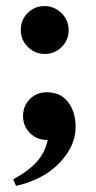

<svg xmlns="http://www.w3.org/2000/svg" viewBox="-20 -438 314 631"><path d="M127.4 -260.7Q94.7 -260.7 71.5 -283.7Q48.3 -306.6 48.3 -339.4Q48.3 -372.6 71 -395.3Q93.8 -418 126 -418Q158.7 -418 182.1 -394.8Q205.6 -371.6 205.6 -338.4Q205.6 -306.2 182.6 -283.4Q159.7 -260.7 127.4 -260.7ZM32.7 172.9 23.4 151.4Q74.7 123.5 101.6 93Q128.4 62.5 136.7 22H134.3Q101.6 22 78.6 -0.7Q55.7 -23.4 55.7 -56.6Q55.7 -89.8 78.1 -112.3Q100.6 -134.8 133.8 -134.8Q178.7 -134.8 203.6 -102.8Q228.5 -70.8 228.5 -20Q228.5 41.5 176 96.9Q123.5 152.3 32.7 172.9Z"/></svg>

Font: Elstob 14pt
Style: Bold
Weight: 700
Designer: Peter S. Baker
Version: Version 1.015